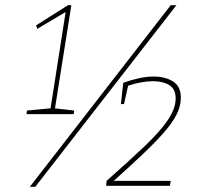

<svg xmlns="http://www.w3.org/2000/svg" viewBox="-20 -716 783 740"><path d="M191 -293 186 -299 266 -290 264 -276H82L84 -290L180 -299L174 -293L234 -676L240 -674L124 -605L119 -618L242 -696H255ZM95 4 638 -696H660L116 4ZM389 0 391 -19Q478 -96 537.5 -152.5Q597 -209 627 -253.5Q657 -298 657 -337Q657 -373 632.5 -388Q608 -403 570 -403Q548 -403 523 -398.5Q498 -394 472 -385L475 -391L458 -315H446L455 -397Q486 -408 515.5 -414.5Q545 -421 571 -421Q617 -421 647 -402Q677 -383 677 -340Q677 -307 660.5 -274.5Q644 -242 611 -204.5Q578 -167 529 -120.5Q480 -74 414 -15L413 -19H638L635 0Z"/></svg>

Font: Bitter Thin Thin
Style: Italic
Weight: 250
Italic angle: -9°
Version: Version 2.002